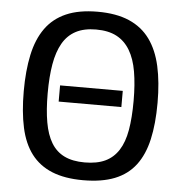

<svg xmlns="http://www.w3.org/2000/svg" viewBox="-53 -784 792 839"><g transform="rotate(5 343.5 -364.5)"><path d="M342 -656Q289 -656 253 -637Q217 -618 195.5 -580.5Q174 -543 164.5 -488Q155 -433 155 -360Q155 -287 164.5 -233Q174 -179 195.5 -143.5Q217 -108 253 -90.5Q289 -73 342 -73Q396 -73 432 -90Q468 -107 490.5 -142Q513 -177 522.5 -231Q532 -285 532 -360Q532 -432 522.5 -487.5Q513 -543 490.5 -580.5Q468 -618 432 -637Q396 -656 342 -656ZM342 -734Q424 -734 480.5 -709.5Q537 -685 571.5 -637.5Q606 -590 621.5 -520.5Q637 -451 637 -360Q637 -268 621.5 -199.5Q606 -131 571.5 -85.5Q537 -40 480.5 -17.5Q424 5 342 5Q261 5 205 -18Q149 -41 114.5 -86.5Q80 -132 65 -200.5Q50 -269 50 -360Q50 -450 65 -520Q80 -590 114 -637.5Q148 -685 204 -709.5Q260 -734 342 -734ZM206 -399H481V-328H206Z"/></g></svg>

Font: BM YEONSUNG
Style: Regular
Weight: 400
Designer: Bongjin Kim; Myungsoo Han; Jaehyun Keum; Jihee Min; Dokyung Lee; Chorong Kim; Jooyeon Kang; Sang-a Kim;
Foundry: Sandoll Communications Inc.
Version: Version 1.000;PS 1;hotconv 16.6.51;makeotf.lib2.5.65220